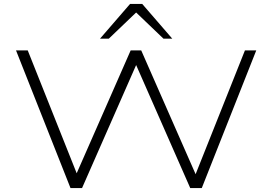

<svg xmlns="http://www.w3.org/2000/svg" viewBox="-20 -963 1394 983"><path d="M341 0 62 -705H122L375 -70H370L649 -705H703L982 -70H981L1234 -705H1292L1013 0H954L677 -630L400 0ZM492 -765 646 -943H708L862 -765H817L677 -899L537 -765Z"/></svg>

Font: Nunito Sans 7pt Expanded ExtraLight
Style: Regular
Weight: 250
Width: 7
Designer: Vernon Adams
Foundry: Vernon Adams
Version: Version 3.101;gftools[0.9.27]